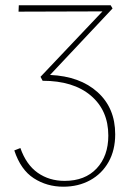

<svg xmlns="http://www.w3.org/2000/svg" viewBox="-20 -416 492 725"><path d="M415 91Q415 151 390 195.5Q365 240 320.5 264.5Q276 289 219 289Q157 289 107.5 257Q58 225 34 152L57 143Q79 206 122.5 236.5Q166 267 224 267Q301 267 345 220Q389 173 389 96Q389 1 323 -55Q257 -111 141 -111L133 -126L367 -373L50 -372L51 -396H398L405 -384L169 -133Q282 -128 348.5 -68Q415 -8 415 91Z"/></svg>

Font: Ysabeau Extralight
Style: Regular
Weight: 200
Designer: Christian Thalmann (Catharsis Fonts)
Version: Version 0.003